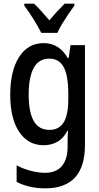

<svg xmlns="http://www.w3.org/2000/svg" viewBox="-20 -786 540 1051"><path d="M227 245Q141 245 71 210V119Q108 139 150.5 149.5Q193 160 225 160Q288 160 319 122.5Q350 85 350 19V-5Q350 -18 350.5 -39Q351 -60 353 -70H349Q327 -28 293.5 -9.5Q260 9 219 9Q134 9 85 -64Q36 -137 36 -267Q36 -398 84.5 -474Q133 -550 219 -550Q304 -550 351 -468H356L366 -539H445V8Q445 245 227 245ZM251 -75Q303 -75 328.5 -116Q354 -157 354 -248V-268Q354 -371 329 -418Q304 -465 250 -465Q192 -465 164.5 -414Q137 -363 137 -268Q137 -173 164.5 -124Q192 -75 251 -75ZM206 -606Q190 -638 164 -680Q138 -722 113 -755V-766H166Q185 -749 206.5 -724.5Q228 -700 250 -675Q275 -704 292.5 -723Q310 -742 334 -766H387V-755Q372 -735 354.5 -709Q337 -683 320.5 -656Q304 -629 294 -606Z"/></svg>

Font: Noto Sans Mono ExtraCondensed Medium
Style: Regular
Weight: 500
Width: 2
Designer: Monotype Design Team
Foundry: Monotype Imaging Inc.
Version: Version 2.014